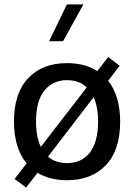

<svg xmlns="http://www.w3.org/2000/svg" viewBox="-20 -801 599 859"><path d="M199.7 -616.7H262.2L353 -781.2H279.3ZM147.9 -27.8C184.6 -5.9 228.5 5.4 279.8 5.4C352.5 5.4 410.2 -17.1 453.1 -61.5C496.1 -106 517.6 -171.4 517.6 -256.8C517.6 -335 498.5 -396.5 463.9 -439.5L515.1 -506.8L463.9 -545.9L415.5 -482.9C378.4 -506.8 333 -518.6 279.8 -518.6C207 -518.6 149.4 -496.6 106.9 -452.1C64 -407.7 42.5 -342.3 42.5 -256.8C42.5 -176.8 62.5 -113.8 99.1 -70.3L45.4 -0.5L96.7 38.1ZM279.8 -442.4C315.4 -442.4 345.2 -431.6 368.2 -410.2L162.6 -144C148.4 -173.8 141.1 -211.4 141.1 -256.8C141.1 -318.8 153.8 -365.7 179.2 -396.5C204.6 -427.2 238.3 -442.4 279.8 -442.4ZM418.9 -256.8C418.9 -131.8 364.3 -71.3 279.8 -71.3C245.6 -71.3 217.3 -81.1 194.8 -100.1L398.9 -366.2C412.1 -336.9 418.9 -300.3 418.9 -256.8Z"/></svg>

Font: Estedad Medium
Style: Regular
Weight: 500
Designer: Amin Abedi
Version: Version 7.3